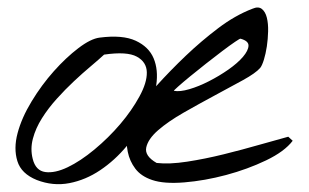

<svg xmlns="http://www.w3.org/2000/svg" viewBox="-20 -486 815 507"><path d="M77.1 -10.7Q36.1 -27.3 25.9 -60.5Q15.6 -93.8 26.4 -134.3Q37.1 -174.8 63.5 -218.3Q89.8 -261.7 122.1 -297.9Q154.3 -334 187 -358.9Q219.7 -383.8 243.2 -386.7Q303.7 -394.5 338.4 -378.4Q373 -362.3 385.7 -332Q398.4 -301.8 392.6 -261.2Q386.7 -220.7 366.7 -179.7Q346.7 -138.7 314.9 -100.6Q283.2 -62.5 244.6 -36.6Q206.1 -10.7 163.1 -2.4Q120.1 5.9 77.1 -10.7ZM66.4 -66.4Q74.2 -35.2 99.6 -31.7Q125 -28.3 158.7 -44.4Q192.4 -60.5 229.5 -91.3Q266.6 -122.1 297.4 -158.2Q328.1 -194.3 348.1 -231Q368.2 -267.6 367.7 -294.9Q367.2 -322.3 341.3 -336.4Q315.4 -350.6 254.9 -341.8Q241.2 -329.1 219.7 -311Q198.2 -293 175.3 -271.5Q152.3 -250 129.9 -225.1Q107.4 -200.2 90.8 -173.8Q74.2 -147.5 66.9 -120.1Q59.6 -92.8 66.4 -66.4ZM381.8 -10.7Q352.5 -20.5 337.4 -40.5Q322.3 -60.5 317.4 -85Q312.5 -109.4 315.9 -136.2Q319.3 -163.1 327.1 -187.5Q356.4 -218.8 393.1 -259.3Q429.7 -299.8 470.7 -338.9Q511.7 -377.9 556.2 -411.6Q600.6 -445.3 646.5 -462.9Q662.1 -469.7 671.4 -462.4Q680.7 -455.1 684.6 -439.5Q688.5 -423.8 688 -403.3Q687.5 -382.8 684.6 -363.3Q681.6 -343.8 676.8 -328.1Q671.9 -312.5 667 -306.6Q655.3 -293 621.6 -274.4Q587.9 -255.9 546.9 -233.9Q505.9 -211.9 464.8 -188.5Q423.8 -165 397.5 -142.1Q371.1 -119.1 366.2 -96.7Q361.3 -74.2 393.6 -55.7Q426.8 -51.8 474.1 -59.1Q521.5 -66.4 570.8 -78.6Q620.1 -90.8 666 -104Q711.9 -117.2 741.2 -125L752.9 -114.3Q731.4 -85.9 682.6 -62.5Q633.8 -39.1 577.1 -23.9Q520.5 -8.8 466.8 -4.4Q413.1 0 381.8 -10.7ZM615.2 -383.8Q614.3 -384.8 600.6 -375.5Q586.9 -366.2 566.9 -351.1Q546.9 -335.9 523.9 -317.9Q501 -299.8 481.9 -284.2Q462.9 -268.6 450.2 -257.3Q437.5 -246.1 439.5 -246.1Q455.1 -243.2 480 -250.5Q504.9 -257.8 531.7 -271.5Q558.6 -285.2 583 -302.2Q607.4 -319.3 621.6 -335.9Q635.7 -352.5 636.2 -365.2Q636.7 -377.9 615.2 -383.8Z"/></svg>

Font: Nothing You Could Do
Style: Regular
Weight: 400
Version: Version 1.005